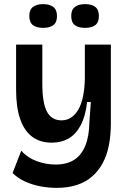

<svg xmlns="http://www.w3.org/2000/svg" viewBox="-20 -738 618 930"><path d="M254 172Q215 172 175.5 164.5Q136 157 101 141Q66 125 41 100L83 -8Q113 26 158 42.5Q203 59 249 59Q304 59 339.5 36Q375 13 393.5 -33Q412 -79 413 -146L420 -244H402Q394 -174 370.5 -130.5Q347 -87 312 -67Q277 -47 231 -47Q174 -47 135.5 -76Q97 -105 77.5 -162Q58 -219 58 -302V-522H185V-332Q185 -239 207.5 -197Q230 -155 278 -155Q303 -155 323.5 -168Q344 -181 359 -206.5Q374 -232 382 -270Q390 -308 391 -358V-522H517V-141Q517 -84 507.5 -35Q498 14 477.5 52Q457 90 426 117Q395 144 352 158Q309 172 254 172ZM392 -603Q361 -603 343 -616Q325 -629 325 -661Q325 -691 343 -704.5Q361 -718 392 -718Q424 -718 441.5 -704.5Q459 -691 459 -660Q459 -629 441 -616Q423 -603 392 -603ZM189 -603Q158 -603 140 -616Q122 -629 122 -661Q122 -691 140 -704.5Q158 -718 189 -718Q220 -718 238 -704.5Q256 -691 256 -660Q256 -629 238 -616Q220 -603 189 -603Z"/></svg>

Font: Bricolage Grotesque 36pt SemiBold
Style: Regular
Weight: 600
Designer: Mathieu Triay
Foundry: Atelier Triay
Version: Version 1.001;gftools[0.9.33.dev8+g029e19f]